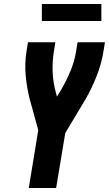

<svg xmlns="http://www.w3.org/2000/svg" viewBox="-20 -948 549 968"><path d="M125 0 173 -292 129 -451Q115 -507 109.5 -568Q104 -629 114 -691L121 -735H259L252 -691Q243 -637 245.5 -583.5Q248 -530 262 -480L267 -461L288 -495Q315 -541 335.5 -590.5Q356 -640 364 -691L371 -735H509L502 -691Q492 -628 468 -566.5Q444 -505 411 -447Q409 -444 407.5 -441.5Q406 -439 404 -436L309 -277L263 0ZM191 -842V-928H491V-842Z"/></svg>

Font: Iosevka Term Curly Hv Obl
Style: Regular
Weight: 900
Italic angle: -9°
Designer: Belleve Invis
Foundry: Belleve Invis
Version: Version 32.3.0